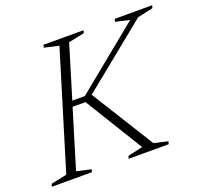

<svg xmlns="http://www.w3.org/2000/svg" viewBox="-140 -807 1003 944"><g transform="rotate(-20 361.5 -335.0)"><path d="M519.5 -31 592.5 -14 588.5 0H379L383 -14L461 -31.5L275 -334.5H207.5L115 -31L190.5 -14L186.5 0H-23L-19 -14L64 -31.5L249.5 -639L173.5 -656L177.5 -670H387L383 -656L300 -638.5L216.5 -363.5H282L619.5 -639L546 -656L550 -670H746L742 -656L661 -638L316 -358Z"/></g></svg>

Font: Newsreader Text Light
Style: Italic
Weight: 300
Italic angle: -17°
Designer: Hugues Gentile
Foundry: Production Type
Version: Version 1.001